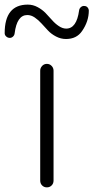

<svg xmlns="http://www.w3.org/2000/svg" viewBox="-72 -809 403 829"><path d="M101.6 -29.3V-503.9Q101.6 -515.6 109.9 -524.4Q118.2 -533.2 130.4 -533.2Q142.6 -533.2 150.9 -524.4Q159.2 -515.6 159.2 -503.9V-29.3Q159.2 -16.6 150.9 -8.3Q142.6 0 130.4 0Q118.2 0 109.9 -8.3Q101.6 -16.6 101.6 -29.3ZM212.9 -640.6Q190.4 -640.6 169.9 -651.4Q149.4 -662.1 135.3 -677.2Q121.1 -692.4 107.4 -707.5Q93.8 -722.7 78.1 -733.4Q62.5 -744.1 45.9 -744.1Q1 -744.1 -8.8 -665Q-9.8 -656.2 -16.6 -650.4Q-23.4 -644.5 -32.2 -645.5Q-41 -646.5 -46.9 -653.3Q-51.8 -658.2 -51.8 -666Q-51.8 -789.1 47.9 -789.1Q70.3 -789.1 90.3 -778.3Q110.4 -767.6 125 -752.4Q139.6 -737.3 152.8 -722.2Q166 -707 182.1 -696.3Q198.2 -685.5 213.9 -685.5Q258.8 -685.5 269.5 -763.7Q270.5 -772.5 277.3 -778.3Q284.2 -784.2 292 -783.2Q300.8 -783.2 306.6 -776.4Q311.5 -770.5 311.5 -763.7Q311.5 -716.8 282.2 -674.8Q258.8 -640.6 212.9 -640.6Z"/></svg>

Font: Gen Jyuu Gothic P Light
Style: Regular
Weight: 200
Designer: [Source Han Sans]
Ryoko NISHIZUKA  (kana & ideographs); Paul D. Hunt (Latin, Greek & Cyrillic); Wenlong ZHANG  (bopomofo
Version: Version 1.002.20150607